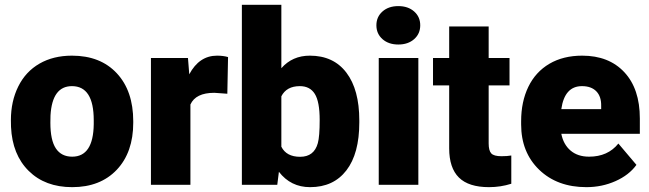

<svg xmlns="http://www.w3.org/2000/svg" viewBox="-20 -770 2706 800"><path d="M25.4 -269Q25.4 -348.1 56.2 -409.9Q86.9 -471.7 144.5 -504.9Q202.1 -538.1 279.8 -538.1Q398.4 -538.1 466.8 -464.6Q535.2 -391.1 535.2 -264.6V-258.8Q535.2 -135.3 466.6 -62.7Q397.9 9.8 280.8 9.8Q168 9.8 99.6 -57.9Q31.2 -125.5 25.9 -241.2ZM189.9 -258.8Q189.9 -185.5 212.9 -151.4Q235.8 -117.2 280.8 -117.2Q368.7 -117.2 370.6 -252.4V-269Q370.6 -411.1 279.8 -411.1Q197.3 -411.1 190.4 -288.6Z M927.2 -379.4 873 -383.3Q795.4 -383.3 773.4 -334.5V0H608.9V-528.3H763.2L768.6 -460.4Q810.1 -538.1 884.3 -538.1Q910.6 -538.1 930.2 -532.2Z M1477.1 -259.8Q1477.1 -129.9 1423.3 -60.1Q1369.6 9.8 1272 9.8Q1191.4 9.8 1142.1 -54.2L1135.3 0H987.8V-750H1152.3V-485.8Q1198.2 -538.1 1271 -538.1Q1369.6 -538.1 1423.3 -467.3Q1477.1 -396.5 1477.1 -268.1ZM1312 -270Q1312 -346.2 1291.7 -378.7Q1271.5 -411.1 1229.5 -411.1Q1173.8 -411.1 1152.3 -368.7V-158.7Q1173.3 -116.7 1230.5 -116.7Q1288.6 -116.7 1304.2 -173.3Q1312 -201.2 1312 -270Z M1723.1 0H1558.1V-528.3H1723.1ZM1548.3 -664.6Q1548.3 -699.7 1573.7 -722.2Q1599.1 -744.6 1639.6 -744.6Q1680.2 -744.6 1705.6 -722.2Q1731 -699.7 1731 -664.6Q1731 -629.4 1705.6 -606.9Q1680.2 -584.5 1639.6 -584.5Q1599.1 -584.5 1573.7 -606.9Q1548.3 -629.4 1548.3 -664.6Z M2016.1 -659.7V-528.3H2103V-414.1H2016.1V-172.4Q2016.1 -142.6 2026.9 -130.9Q2037.6 -119.1 2069.3 -119.1Q2093.8 -119.1 2110.4 -122.1V-4.4Q2065.9 9.8 2017.6 9.8Q1932.6 9.8 1892.1 -30.3Q1851.6 -70.3 1851.6 -151.9V-414.1H1784.2V-528.3H1851.6V-659.7Z M2423.3 9.8Q2301.8 9.8 2226.6 -62.7Q2151.4 -135.3 2151.4 -251.5V-265.1Q2151.4 -346.2 2181.4 -408.2Q2211.4 -470.2 2269 -504.2Q2326.7 -538.1 2405.8 -538.1Q2517.1 -538.1 2581.5 -469Q2646 -399.9 2646 -276.4V-212.4H2318.8Q2327.6 -168 2357.4 -142.6Q2387.2 -117.2 2434.6 -117.2Q2512.7 -117.2 2556.6 -171.9L2631.8 -83Q2601.1 -40.5 2544.7 -15.4Q2488.3 9.8 2423.3 9.8ZM2404.8 -411.1Q2332.5 -411.1 2318.8 -315.4H2484.9V-328.1Q2485.8 -367.7 2464.8 -389.4Q2443.8 -411.1 2404.8 -411.1Z"/></svg>

Font: Vazir Black
Style: Black
Weight: 900
Designer: Saber Rastikerdar
Foundry: Saber Rastikerdar
Version: Version 30.0.0